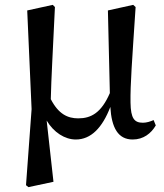

<svg xmlns="http://www.w3.org/2000/svg" viewBox="-20 -559 675 790"><path d="M612 -65C599 -59 583 -54 568 -54C533 -54 518 -71 517 -137C516 -212 523 -303 538 -530L528 -539L424 -516L432 -176C397 -95 355 -72 302 -72C259 -72 221 -89 189 -151C191 -239 197 -338 206 -530L197 -539L92 -516L110 -110L87 203L97 211L200 189L172 -63C201 -14 247 15 292 15C354 15 401 -33 434 -119C439 -33 466 15 526 15C570 15 602 -10 621 -43Z"/></svg>

Font: Source Han Serif CN SemiBold
Style: Regular
Weight: 600
Designer: Ryoko NISHIZUKA 西塚涼子 (kana & ideographs); Frank Grießhammer (Latin, Greek & Cyrillic); Wenlong ZHANG 张文龙 (bopomofo); San
Foundry: Adobe Systems Incorporated
Version: Version 1.000;PS 1;hotconv 16.6.53;makeotf.lib2.5.65590